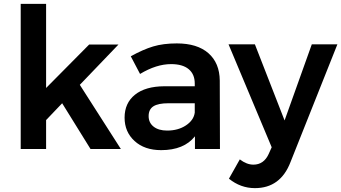

<svg xmlns="http://www.w3.org/2000/svg" viewBox="-20 -762 1746 982"><path d="M442.9 0 297.9 -233.9 215.8 -147.9V0H85.9V-742.2H215.8V-312L436 -534.2H585.9L388.2 -328.1L598.1 0Z M1105 0H977.1V-64.9Q920.9 5.9 804.2 5.9Q719.2 5.9 668.2 -40.8Q617.2 -87.4 617.2 -160.2Q617.2 -234.9 670.4 -277.6Q723.6 -320.3 820.3 -320.8H976.1V-335Q976.1 -382.3 945.1 -408.2Q914.1 -434.1 855 -434.1Q779.8 -434.1 696.3 -383.8L648.9 -474.1Q711.4 -508.8 763.2 -524.4Q814.9 -540 884.3 -540Q988.8 -540 1045.9 -490Q1103 -439.9 1104 -350.1ZM835 -94.2Q891.1 -94.2 930.9 -120.6Q970.7 -147 976.1 -186V-233.9H841.3Q789.1 -233.9 764.6 -218.3Q740.2 -202.6 740.2 -168Q740.2 -134.3 765.6 -114.3Q791 -94.2 835 -94.2Z M1465.8 66.9Q1414.6 200.2 1283.7 200.2Q1210.4 200.2 1150.9 151.9L1206.5 53.2Q1241.7 80.1 1275.9 80.1Q1329.1 80.1 1354 25.9L1369.6 -8.8L1148.9 -535.2H1283.7L1435.5 -146L1574.7 -535.2H1705.6Z"/></svg>

Font: Montserrat-Arabic Medium
Style: Regular
Weight: 500
Designer: Mohamed Gaber
Foundry: Kief Type Foundry
Version: Version 5.008;PS 005.008;hotconv 1.0.88;makeotf.lib2.5.64775